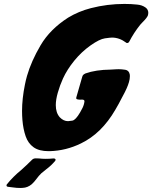

<svg xmlns="http://www.w3.org/2000/svg" viewBox="-20 -770 775 978"><path d="M232.4 0H227.5Q178.7 0 150.9 -20Q123 -40 110.6 -76.2Q98.1 -112.3 94.2 -158.7Q92.3 -181.2 92.3 -204.6Q92.3 -267.1 106.9 -338.9Q111.3 -361.3 117.7 -383.8Q139.2 -458.5 187 -539.8Q234.9 -621.1 327.1 -680.2Q380.4 -712.4 442.9 -728.5Q526.4 -750 613.8 -750Q648.4 -750 679.2 -746.6Q703.1 -744.6 721.2 -731.9Q735.4 -721.7 735.4 -704.1Q735.4 -698.7 733.9 -692.9Q729.5 -679.7 707 -657.7Q699.7 -650.4 694.3 -644Q661.6 -603 638.7 -558.6Q634.8 -550.8 627 -550.8Q624.5 -550.8 622.6 -552.7Q588.4 -578.6 550.3 -578.6Q542 -578.6 514.4 -574.7Q486.8 -570.8 441.2 -538.6Q395.5 -506.3 358.6 -461.2Q321.8 -416 300.8 -370.1Q285.2 -335.9 274.4 -297.9Q264.2 -262.2 264.2 -234.4Q264.2 -195.3 284.7 -172.4Q303.7 -152.8 326.7 -152.8Q331.5 -152.8 348.4 -155.5Q365.2 -158.2 388.2 -197.8L389.2 -199.7Q402.8 -222.2 407.2 -238.3Q409.2 -244.6 410.2 -253.9V-254.4Q410.2 -262.7 397.5 -262.7L389.2 -262.2Q381.8 -262.2 375.5 -263.7Q368.2 -264.6 368.2 -270.5Q368.2 -272 368.7 -273.9L398.9 -378.9Q400.9 -386.2 405 -389.6Q409.2 -393.1 415.5 -396Q467.3 -414.6 544.4 -415.5Q568.8 -416.5 569.8 -417Q577.1 -417.5 584.5 -417.5Q599.1 -417.5 618.2 -414.6Q637.2 -411.6 641.1 -390.1Q641.6 -386.2 641.6 -382.3Q641.6 -367.2 636.7 -351.1Q628.4 -322.3 606 -281.7L601.1 -272.5Q585.4 -241.2 567.4 -210.9Q497.6 -90.3 392.6 -39.6Q315.9 -2 232.4 0ZM83.5 187.5Q64 187.5 45.4 184.6L21 181.6Q16.1 181.2 13.7 177.7Q13.2 176.3 13.2 174.3V172.9L14.6 169.4Q46.9 129.4 88.4 95.7Q115.7 71.3 141.6 45.4Q145.5 41 150.4 38.8Q155.3 36.6 162.1 36.6L178.2 37.1Q195.3 39.1 212.9 39.1Q232.4 39.1 252.4 37.1H253.4Q258.8 37.1 261.2 39.6Q263.2 41.5 263.2 43.9Q263.2 44.9 262.7 45.9Q262.2 47.4 261.2 49.3Q241.7 72.8 216.8 91.3Q203.6 101.6 190.4 112.8Q177.2 125.5 166.5 140.4Q155.8 155.3 141.6 168.5Q120.6 186 95.2 187Z"/></svg>

Font: Weird Comic
Style: Italic
Weight: 400
Italic angle: -16°
Designer: GGBotNet
Foundry: GGBotNet
Version: 0.80